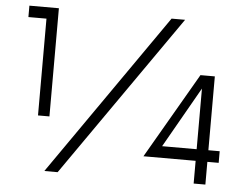

<svg xmlns="http://www.w3.org/2000/svg" viewBox="-52 -816 1152 884"><g transform="rotate(5 523.5 -374.0)"><path d="M185.1 -250H132.3V-697.3H48.8V-750H185.1ZM706.1 -747.6H768.6L245.1 2.4H183.6ZM980 -158.7V-105H927.7V0H873.5V-105H632.3L861.3 -500H927.7V-158.7ZM713.9 -158.7H873.5V-439Z"/></g></svg>

Font: Now
Style: Regular
Weight: 400
Designer: Alfredo Marco Pradil
Foundry: Alfredo Marco Pradil
Version: Version 1.002;PS 001.002;hotconv 1.0.88;makeotf.lib2.5.64775